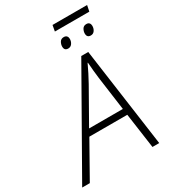

<svg xmlns="http://www.w3.org/2000/svg" viewBox="-282 -1086 1065 1200"><g transform="rotate(-30 250.5 -486.5)"><path d="M-52.2 0 354 -714.8H404.3L503.9 0H455.1L419.4 -252.9H145.5L2.9 0ZM169.9 -298.3H413.6L380.4 -541Q377.4 -566.9 374 -598.4Q370.6 -629.9 369.1 -657.7H366.7Q353.5 -628.9 338.1 -598.9Q322.8 -568.8 306.6 -539.6ZM287.6 -929.7 295.4 -972.7H544.9L536.1 -929.7ZM307.6 -795.9Q279.8 -795.9 279.8 -825.2Q279.8 -841.3 288.8 -856.7Q297.9 -872.1 317.9 -872.1Q332 -872.1 338.9 -864Q345.7 -856 345.7 -843.8Q345.7 -824.7 335.4 -810.3Q325.2 -795.9 307.6 -795.9ZM470.7 -795.9Q442.9 -795.9 442.9 -825.2Q442.9 -841.3 451.9 -856.7Q460.9 -872.1 481 -872.1Q495.1 -872.1 501.7 -864Q508.3 -856 508.3 -843.8Q508.3 -824.7 498.3 -810.3Q488.3 -795.9 470.7 -795.9Z"/></g></svg>

Font: Open Sans Light
Style: Italic
Weight: 300
Italic angle: -12°
Designer: Monotype Design Team
Foundry: Monotype Imaging Inc.
Version: Version 3.003; ttfautohint (v1.8.4)